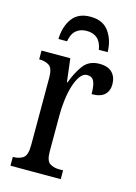

<svg xmlns="http://www.w3.org/2000/svg" viewBox="-114 -801 610 863"><g transform="rotate(15 191.5 -370.0)"><path d="M23 0V-41H26Q52 -41 70.5 -53.5Q89 -66 89 -113V-427Q89 -471 71 -483Q53 -495 27 -495H24V-536H158L171 -428H174Q191 -476 217 -511Q243 -546 292 -546Q332 -546 351.5 -525.5Q371 -505 371 -471Q371 -441 352 -423Q333 -405 292 -405Q292 -446 283 -464.5Q274 -483 251 -483Q233 -483 219 -464Q205 -445 195.5 -414.5Q186 -384 181.5 -347.5Q177 -311 177 -276V-108Q177 -64 195 -52.5Q213 -41 238 -41H257V0ZM84 -606Q85 -662 112.5 -701Q140 -740 198 -740Q256 -740 284 -701Q312 -662 313 -606H272Q266 -642 247 -658Q228 -674 198 -674Q169 -674 149.5 -658Q130 -642 124 -606Z"/></g></svg>

Font: Noto Serif ExtraCondensed
Style: Regular
Weight: 400
Width: 2
Designer: Monotype Design Team
Foundry: Monotype Imaging Inc.
Version: Version 2.015